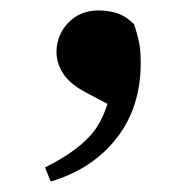

<svg xmlns="http://www.w3.org/2000/svg" viewBox="-20 -163 375 367"><path d="M77 184 66 157Q121 130 151 98Q181 66 192 9L205 46L141 12Q112 -4 100 -23.5Q88 -43 88 -63Q88 -96 110.5 -119.5Q133 -143 168 -143Q188 -143 204.5 -137.5Q221 -132 236 -117Q243 -97 246 -81Q249 -65 249 -43Q249 42 203 101Q157 160 77 184Z"/></svg>

Font: Noto Serif TC
Style: Bold
Weight: 700
Designer: Ryoko NISHIZUKA 西塚涼子 (kana & ideographs); Frank Grießhammer (Latin, Greek & Cyrillic); Wenlong ZHANG 张文龙 (bopomofo); San
Foundry: Adobe
Version: Version 2.002-H1;hotconv 1.1.0;makeotfexe 2.6.0